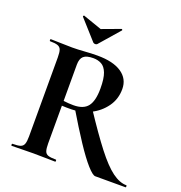

<svg xmlns="http://www.w3.org/2000/svg" viewBox="-143 -934 996 1056"><g transform="rotate(20 355.0 -405.5)"><path d="M530 0Q515 0 481.5 -37.5Q448 -75 401 -146Q354 -217 295 -316L387 -344Q467 -223 523.5 -150Q580 -77 624 -44.5Q668 -12 708 -12Q710 -12 710 -6Q710 0 708 0Q638 0 594 0Q550 0 530 0ZM315 -628Q407 -628 456.5 -594.5Q506 -561 506 -501Q506 -442 473 -396.5Q440 -351 388.5 -326Q337 -301 280 -301Q266 -301 251.5 -301Q237 -301 225 -302V-81Q225 -52 230 -37Q235 -22 250 -17Q265 -12 296 -12Q298 -12 298 -6Q298 0 296 0Q270 0 238 -1Q206 -2 168 -2Q132 -2 99.5 -1Q67 0 41 0Q38 0 38 -6Q38 -12 41 -12Q72 -12 87 -17Q102 -22 107.5 -37Q113 -52 113 -81V-544Q113 -573 108 -587.5Q103 -602 88 -607.5Q73 -613 42 -613Q40 -613 40 -619Q40 -625 42 -625Q68 -625 100 -623.5Q132 -622 168 -622Q201 -622 240.5 -625Q280 -628 315 -628ZM392 -463Q392 -522 380 -553Q368 -584 347 -595.5Q326 -607 299 -607Q259 -607 242 -592Q225 -577 225 -542V-330Q239 -328 255 -327Q271 -326 283 -326Q342 -326 367 -358.5Q392 -391 392 -463ZM269 -687 166 -802Q165 -805 168 -808Q171 -811 172 -809L281 -771L389 -811Q391 -812 393.5 -809Q396 -806 394 -804L292 -687Q288 -683 281 -683Q274 -683 269 -687Z"/></g></svg>

Font: Cormorant Infant Light
Style: Bold
Weight: 700
Version: Version 4.001